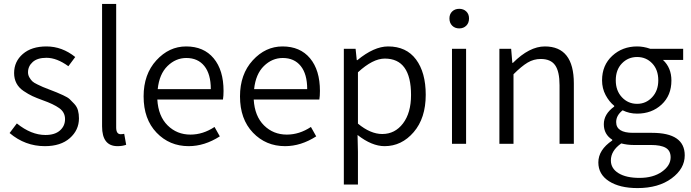

<svg xmlns="http://www.w3.org/2000/svg" viewBox="-20 -734 3527 980"><path d="M209 12Q108 12 29 -55L66 -104Q139 -45 212 -45Q260 -45 286 -68Q312 -91 312 -126Q312 -161 282.5 -182Q253 -203 199 -222Q166 -234 145.5 -243.5Q125 -253 100.5 -269.5Q76 -286 64 -309Q52 -332 52 -361Q52 -420 96.5 -458.5Q141 -497 217 -497Q297 -497 364 -443L329 -396Q270 -439 217 -439Q171 -439 147 -417.5Q123 -396 123 -365Q123 -351 130 -339Q137 -327 144.5 -319.5Q152 -312 171 -303Q190 -294 199 -290Q208 -286 232 -277Q260 -266 269 -262.5Q278 -259 302 -248Q326 -237 335.5 -228Q345 -219 359 -204Q373 -189 378 -170.5Q383 -152 383 -130Q383 -70 336.5 -29Q290 12 209 12Z M580 12Q501 12 501 -89V-714H573V-83Q573 -49 596 -49Q604 -49 614 -51L624 5Q605 12 580 12Z M1121 -270Q1121 -244 1118 -226H783Q788 -141 835.5 -94Q883 -47 952 -47Q1016 -47 1075 -86L1102 -38Q1024 12 943 12Q845 12 779 -57Q713 -126 713 -242Q713 -355 778 -426Q843 -497 930 -497Q1020 -497 1070.5 -436.5Q1121 -376 1121 -270ZM785 -279H1056Q1056 -356 1023 -397Q990 -438 931 -438Q877 -438 835 -397Q793 -356 785 -279Z M1613 -270Q1613 -244 1610 -226H1275Q1280 -141 1327.5 -94Q1375 -47 1444 -47Q1508 -47 1567 -86L1594 -38Q1516 12 1435 12Q1337 12 1271 -57Q1205 -126 1205 -242Q1205 -355 1270 -426Q1335 -497 1422 -497Q1512 -497 1562.5 -436.5Q1613 -376 1613 -270ZM1277 -279H1548Q1548 -356 1515 -397Q1482 -438 1423 -438Q1369 -438 1327 -397Q1285 -356 1277 -279Z M1735 208V-485H1795L1801 -427H1804Q1889 -497 1961 -497Q2054 -497 2103.5 -430.5Q2153 -364 2153 -250Q2153 -131 2091.5 -59.5Q2030 12 1943 12Q1878 12 1805 -45L1807 41V208ZM1931 -50Q1996 -50 2037 -104Q2078 -158 2078 -249Q2078 -435 1944 -435Q1883 -435 1807 -365V-103Q1871 -50 1931 -50Z M2274 -640Q2274 -662 2288 -675.5Q2302 -689 2324 -689Q2346 -689 2360 -675.5Q2374 -662 2374 -640Q2374 -617 2360 -603Q2346 -589 2324 -589Q2302 -589 2288 -603Q2274 -617 2274 -640ZM2287 0V-485H2359V0Z M2529 0V-485H2589L2595 -413H2598Q2682 -497 2761 -497Q2909 -497 2909 -308V0H2836V-299Q2836 -369 2813.5 -401Q2791 -433 2740 -433Q2704 -433 2673 -414.5Q2642 -396 2601 -355V0Z M3234 226Q3143 226 3088.5 191Q3034 156 3034 95Q3034 31 3105 -17V-21Q3062 -48 3062 -100Q3062 -152 3115 -190V-194Q3089 -215 3071 -249Q3053 -283 3053 -324Q3053 -401 3105 -449Q3157 -497 3232 -497Q3265 -497 3299 -485H3467V-428H3364Q3407 -388 3407 -323Q3407 -247 3357 -200.5Q3307 -154 3232 -154Q3192 -154 3158 -171Q3125 -145 3125 -111Q3125 -56 3211 -56H3308Q3475 -56 3475 59Q3475 127 3408 176.5Q3341 226 3234 226ZM3232 -204Q3277 -204 3308.5 -237.5Q3340 -271 3340 -324Q3340 -378 3309 -410.5Q3278 -443 3232 -443Q3186 -443 3154.5 -410.5Q3123 -378 3123 -324Q3123 -271 3154.5 -237.5Q3186 -204 3232 -204ZM3244 174Q3314 174 3358.5 142.5Q3403 111 3403 69Q3403 35 3378 20.5Q3353 6 3302 6H3213Q3182 6 3151 -2Q3098 35 3098 85Q3098 126 3137 150Q3176 174 3244 174Z"/></svg>

Font: Assistant
Style: Regular
Weight: 400
Designer: Hebrew By Ben Nathan, Latin by Paul Hunt
Version: Version 2.001;PS 002.001;hotconv 1.0.88;makeotf.lib2.5.64775